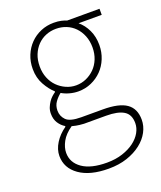

<svg xmlns="http://www.w3.org/2000/svg" viewBox="-146 -632 822 981"><g transform="rotate(-20 265.0 -141.5)"><path d="M275 257Q174 257 116.5 216.5Q59 176 59 110Q59 75 80.5 40.5Q102 6 139 -20V-24Q119 -36 105.5 -57Q92 -78 92 -108Q92 -126 98 -141Q104 -156 112.5 -168.5Q121 -181 131 -190Q141 -199 150 -205V-209Q125 -231 104 -268.5Q83 -306 83 -354Q83 -394 97 -428Q111 -462 135.5 -487Q160 -512 193 -526Q226 -540 264 -540Q287 -540 304.5 -536Q322 -532 333 -527H509V-494H383Q411 -471 428 -435Q445 -399 445 -354Q445 -315 431 -280.5Q417 -246 392.5 -221Q368 -196 335 -181.5Q302 -167 264 -167Q241 -167 217 -173.5Q193 -180 175 -191Q157 -177 143 -157.5Q129 -138 129 -111Q129 -81 150 -59.5Q171 -38 232 -38H349Q437 -38 477.5 -9.5Q518 19 518 79Q518 113 501 145Q484 177 452 202Q420 227 375.5 242Q331 257 275 257ZM264 -200Q293 -200 319 -211.5Q345 -223 365 -243Q385 -263 396.5 -291.5Q408 -320 408 -354Q408 -389 396.5 -417.5Q385 -446 365.5 -466Q346 -486 320 -496.5Q294 -507 264 -507Q235 -507 209 -496.5Q183 -486 163.5 -466Q144 -446 132.5 -418Q121 -390 121 -354Q121 -320 132.5 -291.5Q144 -263 164 -243Q184 -223 210 -211.5Q236 -200 264 -200ZM277 225Q324 225 362 212.5Q400 200 426.5 180Q453 160 467 135Q481 110 481 84Q481 37 449 17.5Q417 -2 354 -2H234Q229 -2 210.5 -4Q192 -6 170 -12Q131 15 114 46.5Q97 78 97 107Q97 160 143.5 192.5Q190 225 277 225Z"/></g></svg>

Font: Kinto Sans Thin
Style: Regular
Weight: 100
Designer: Authors: Ryoko NISHIZUKA  (kana & ideographs); Paul D. Hunt (Latin, Greek & Cyrillic); Wenlong ZHANG  (bopomofo); Sandol
Foundry: Adobe Systems Incorporated, ookami Inc.
Version: Version 0.001